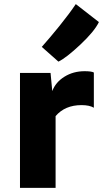

<svg xmlns="http://www.w3.org/2000/svg" viewBox="-20 -909 498 929"><path d="M262.7 -610.8 182.1 -682.1Q219.7 -724.1 268.1 -783.9Q316.4 -843.8 346.7 -889.2L458.5 -802.2Q437 -757.3 368.7 -693.1Q300.3 -628.9 262.7 -610.8ZM76.7 0V-556.2H224.6L232.9 -468.3Q249 -511.2 291.7 -537.8Q334.5 -564.5 389.6 -564.5Q422.9 -564.5 434.1 -558.1V-387.7Q413.1 -400.4 374.5 -400.4Q294.4 -400.4 249 -347.2V0Z"/></svg>

Font: HaufeMerriweatherSans
Style: Bold
Weight: 700
Designer: Eben Sorkin
Foundry: Eben Sorkin
Version: Version 1.56